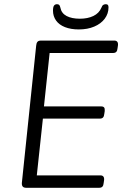

<svg xmlns="http://www.w3.org/2000/svg" viewBox="-20 -893 586 913"><path d="M105 0Q93 0 88 -6Q83 -12 84 -24L152 -676Q153 -688 158 -694Q163 -700 175 -700H524Q533 -700 537.5 -694.5Q542 -689 541 -678L539 -664Q538 -652 533 -646.5Q528 -641 517 -641H216L189 -387H461Q471 -387 475 -382Q479 -377 478 -365L476 -352Q475 -340 470 -334.5Q465 -329 455 -329H184L155 -59H458Q467 -59 471.5 -53.5Q476 -48 475 -37L473 -23Q472 -11 467 -5.5Q462 0 451 0ZM355 -753Q317 -753 289 -764Q261 -775 246.5 -795.5Q232 -816 232 -842Q232 -860 237 -866.5Q242 -873 251 -873Q258 -873 261.5 -869.5Q265 -866 267 -857Q272 -830 296.5 -817Q321 -804 360 -804Q397 -804 424 -817Q451 -830 462 -856Q466 -867 471.5 -870Q477 -873 483 -873Q490 -873 493 -869.5Q496 -866 496 -858Q496 -828 478 -804Q460 -780 428 -766.5Q396 -753 355 -753Z"/></svg>

Font: Asap Light
Style: Italic
Weight: 300
Italic angle: -6°
Designer: Pablo Cosgaya
Foundry: Omnibus-Type
Version: Version 3.001